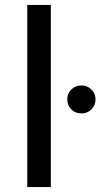

<svg xmlns="http://www.w3.org/2000/svg" viewBox="-20 -762 409 782"><path d="M91 0V-742H187V0ZM312 -300Q287 -300 270.5 -316.5Q254 -333 254 -357Q254 -381 270.5 -397.5Q287 -414 312 -414Q336 -414 352.5 -397.5Q369 -381 369 -357Q369 -333 352.5 -316.5Q336 -300 312 -300Z"/></svg>

Font: Montserrat
Style: Regular
Weight: 500
Designer: Julieta Ulanovsky
Foundry: Julieta Ulanovsky
Version: Version 7.200;PS 007.200;hotconv 1.0.88;makeotf.lib2.5.64775